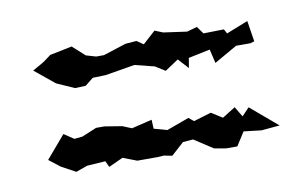

<svg xmlns="http://www.w3.org/2000/svg" viewBox="-45 -483 733 462"><g transform="rotate(-10 321.5 -251.5)"><path d="M78 -378 50 -362 94 -326 99 -322 142 -303 168 -304 188 -320 220 -321 292 -333 340 -321 364 -306 397 -328 420 -303 424 -327 477 -338 485 -304 541 -336H576L586 -339L578 -390L525 -369L519 -380L469 -379L456 -397L431 -390L374 -398L354 -406L323 -378L307 -389L280 -387L224 -369H205L181 -376L151 -403L97 -392ZM48 -144 75 -123 110 -104 138 -114 183 -117 190 -102 225 -118 259 -105H309L324 -106L344 -102L375 -130L400 -132L446 -102L475 -97H502L523 -130L566 -125L611 -129L545 -185L527 -166L512 -191L480 -171L453 -188L410 -175L398 -185L343 -165L311 -174L310 -196L260 -184L238 -193L195 -200H175L139 -185L119 -183L95 -199Z"/></g></svg>

Font: チョークS
Style: Regular
Weight: 400
Designer: [Stick] Fontworks Inc.
Foundry: [Stick] Fontworks Inc.
Version: Version 1.200;FEAKit 1.0